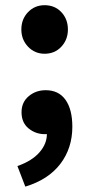

<svg xmlns="http://www.w3.org/2000/svg" viewBox="-20 -517 340 732"><path d="M150.1 -312.1Q112.4 -312.1 86.9 -339Q61.4 -365.9 61.4 -404.5Q61.4 -444.2 86.9 -470.7Q112.4 -497.2 150.1 -497.2Q188.9 -497.2 213.9 -470.7Q238.9 -444.2 238.9 -404.5Q238.9 -365.9 213.9 -339Q188.9 -312.1 150.1 -312.1ZM76.5 194.5 46.4 116.1Q102.2 96.5 130.9 63.3Q159.6 30.2 158.7 -7.9L156.3 -106.4L204.3 -24Q193.3 -14.8 179.9 -10.2Q166.4 -5.5 150.8 -5.5Q116.1 -5.5 89.1 -27.3Q62.1 -49.1 62.1 -89.3Q62.1 -127.1 89.3 -150.1Q116.4 -173.1 154.1 -173.1Q203.8 -173.1 229.8 -136.4Q255.8 -99.7 255.8 -33.7Q255.8 47.8 210 107.9Q164.1 168 76.5 194.5Z"/></svg>

Font: Source Sans Variable
Style: Regular
Weight: 200
Designer: Paul D. Hunt
Foundry: Adobe Systems Incorporated
Version: Version 3.006;hotconv 1.0.111;makeotfexe 2.5.65597